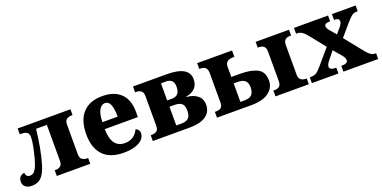

<svg xmlns="http://www.w3.org/2000/svg" viewBox="-16 -1157 3531 1774"><g transform="rotate(-20 1749.5 -270.0)"><path d="M0 -63Q0 -96 19 -113Q38 -130 59 -130Q59 -110 70 -98.5Q81 -87 99 -87Q117 -87 131 -94.5Q145 -102 161 -130.5Q177 -159 193 -218Q207 -270 218.5 -326.5Q230 -383 230 -417Q230 -454 211 -466.5Q192 -479 154 -479H141V-536H660V-479H648Q623 -479 602.5 -465.5Q582 -452 582 -414V-122Q582 -84 602.5 -70.5Q623 -57 648 -57H660V0H331V-57H347Q369 -57 387.5 -71Q406 -85 406 -122V-475H300Q279 -287 241 -155Q215 -64 179.5 -28.5Q144 7 86 7Q46 7 23 -11.5Q0 -30 0 -63Z M718 -266Q718 -406 785 -478Q852 -550 976 -550Q1092 -550 1156.5 -488.5Q1221 -427 1221 -309V-255H895Q897 -160 930.5 -115Q964 -70 1028 -70Q1077 -70 1110.5 -93.5Q1144 -117 1162 -157Q1179 -151 1188.5 -138Q1198 -125 1198 -107Q1198 -76 1175.5 -49.5Q1153 -23 1106 -6.5Q1059 10 988 10Q854 10 786 -61.5Q718 -133 718 -266ZM1047 -323Q1047 -481 980 -481Q942 -481 920 -440Q898 -399 897 -323Z M1275 -57H1286Q1316 -57 1334.5 -70.5Q1353 -84 1353 -122V-415Q1353 -450 1334 -464.5Q1315 -479 1286 -479H1275V-536H1605Q1717 -536 1771 -504Q1825 -472 1825 -409Q1825 -352 1792 -320Q1759 -288 1707 -281V-276Q1768 -272 1810.5 -240Q1853 -208 1853 -147Q1853 -78 1798.5 -39Q1744 0 1634 0H1275ZM1575 -307Q1653 -307 1653 -397Q1653 -436 1634.5 -455.5Q1616 -475 1577 -475H1528V-307ZM1579 -61Q1625 -61 1648 -82.5Q1671 -104 1671 -157Q1671 -207 1647 -226Q1623 -245 1576 -245H1528V-61Z M1906 -57H1916Q1953 -57 1968.5 -72.5Q1984 -88 1984 -120V-409Q1984 -445 1968 -462Q1952 -479 1916 -479H1906V-536H2249V-473H2236Q2159 -473 2159 -410V-308H2246Q2353 -308 2414 -276.5Q2475 -245 2475 -159Q2475 -88 2416 -44Q2357 0 2243 0H1906ZM2481 -57H2492Q2522 -57 2540 -71Q2558 -85 2558 -122V-415Q2558 -479 2492 -479H2481V-536H2809V-479H2798Q2733 -479 2733 -414V-122Q2733 -87 2751.5 -72Q2770 -57 2798 -57H2809V0H2481ZM2203 -63Q2250 -63 2272 -86Q2294 -109 2294 -161Q2294 -245 2200 -245H2159V-63Z M2839 -57H2848Q2883 -57 2904 -70Q2925 -83 2957 -121L3083 -269L2957 -426Q2915 -479 2871 -479H2858V-536H3193V-479H3189Q3136 -479 3136 -450Q3136 -431 3159 -404L3211 -344L3254 -394Q3268 -411 3274.5 -423.5Q3281 -436 3281 -448Q3281 -465 3269 -472Q3257 -479 3234 -479H3231V-536H3464V-479H3455Q3427 -479 3408.5 -466.5Q3390 -454 3355 -414L3251 -293L3398 -110Q3421 -82 3440 -69.5Q3459 -57 3478 -57H3491V0H3149V-57H3154Q3214 -57 3214 -90Q3214 -103 3206.5 -117.5Q3199 -132 3176 -159L3123 -220L3057 -138Q3035 -109 3035 -91Q3035 -74 3049.5 -65.5Q3064 -57 3096 -57H3100V0H2839Z"/></g></svg>

Font: Noto Serif ExtraBold
Style: Regular
Weight: 800
Designer: Monotype Design Team
Foundry: Monotype Imaging Inc.
Version: Version 1.001